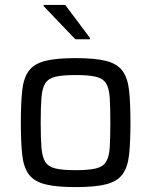

<svg xmlns="http://www.w3.org/2000/svg" viewBox="-20 -755 617 783"><path d="M288 8Q209 8 164 -3.5Q119 -15 97.5 -44Q76 -73 70.5 -124.5Q65 -176 65 -255Q65 -334 70.5 -385.5Q76 -437 97.5 -466Q119 -495 164 -506.5Q209 -518 288 -518Q368 -518 413 -506.5Q458 -495 479.5 -466Q501 -437 506.5 -385.5Q512 -334 512 -255Q512 -176 506.5 -124.5Q501 -73 479.5 -44Q458 -15 413 -3.5Q368 8 288 8ZM288 -61Q342 -61 371 -68Q400 -75 412.5 -95Q425 -115 427.5 -153.5Q430 -192 430 -255Q430 -318 427.5 -356.5Q425 -395 412.5 -415Q400 -435 371 -442Q342 -449 288 -449Q235 -449 206 -442Q177 -435 164.5 -415Q152 -395 149 -356.5Q146 -318 146 -255Q146 -192 149 -153.5Q152 -115 164.5 -95Q177 -75 206 -68Q235 -61 288 -61ZM287 -595 158 -730V-735H246L347 -600V-595Z"/></svg>

Font: Saira
Style: Regular
Weight: 400
Designer: Hector Gatti with collaboration of the Omnibus-Type team
Foundry: Omnibus-Type
Version: Version 1.100; ttfautohint (v1.8.3)